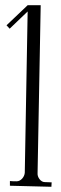

<svg xmlns="http://www.w3.org/2000/svg" viewBox="-20 -714 234 736"><path d="M151 -16C136 -16 123 -35 124 -49L136 -694H86L5 -617L17 -604L86 -670L75 -52C74 -36 60 -19 44 -19C35 -19 27 -19 18 -20V-2L177 2L178 -15Z"/></svg>

Font: Bigelow Rules
Style: Regular
Weight: 400
Designer: Astigmatic (AOETI)
Foundry: Astigmatic (AOETI)
Version: Version 1.000